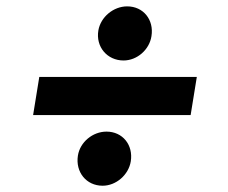

<svg xmlns="http://www.w3.org/2000/svg" viewBox="-20 -594 720 606"><path d="M370 -403.1C412.6 -403.1 451.7 -437.1 458.1 -480.1C466.3 -531.6 432.5 -573.9 381.4 -573.9C338.1 -573.9 297.9 -540.5 290.5 -498.2C281.6 -446.4 318.2 -403.1 370 -403.1ZM601.2 -351.2H104L84.5 -230.8H581.7ZM304 -7.8C346.2 -7.8 386 -41.9 392.8 -84.9C400.9 -136.4 367.2 -178.6 316.1 -178.6C272.7 -178.6 232.6 -145.6 225.9 -103C217.7 -51.1 252.1 -7.8 304 -7.8Z"/></svg>

Font: TID UI
Style: Bold Italic
Weight: 700
Italic angle: -9.39999°
Designer: The TID Project Authors
Foundry: Bakken & Bæck
Version: Version 1.001;hotconv 1.0.109;makeotfexe 2.5.65596